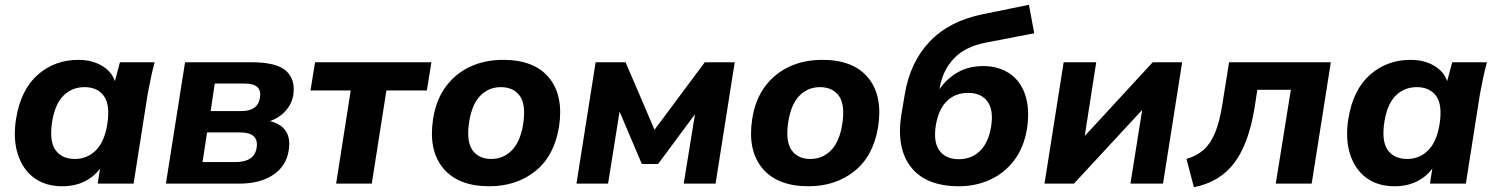

<svg xmlns="http://www.w3.org/2000/svg" viewBox="-20 -767 6252 802"><path d="M34 0ZM240 11Q170 11 122.5 -24Q75 -59 54.5 -122.5Q34 -186 47 -270Q67 -393 138 -455Q209 -517 307 -517Q363 -517 404.5 -493Q446 -469 460 -428L481 -507H626Q617 -474 610 -440.5Q603 -407 597 -375L538 0H388L398 -63Q372 -28 332 -8.5Q292 11 240 11ZM293 -103Q344 -103 380 -138.5Q416 -174 428 -247Q441 -329 414 -366Q387 -403 333 -403Q281 -403 245.5 -368Q210 -333 198 -260Q185 -178 211.5 -140.5Q238 -103 293 -103Z M673 0 753 -507H1030Q1136 -507 1175.5 -470.5Q1215 -434 1205 -370Q1199 -333 1173 -304Q1147 -275 1108 -261Q1202 -237 1186 -139Q1176 -73 1121 -36.5Q1066 0 980 0ZM860 -303H988Q1058 -303 1066 -360Q1075 -418 1003 -418H877ZM826 -90H963Q1043 -90 1052 -150Q1062 -214 982 -214H845Z M1384 0 1445 -389H1277L1296 -507H1782L1763 -389H1594L1533 0Z M1769 0ZM2024 11Q1894 11 1831.5 -64Q1769 -139 1789 -270Q1802 -352 1843 -406.5Q1884 -461 1945 -489Q2006 -517 2082 -517Q2212 -517 2273.5 -442Q2335 -367 2315 -237Q2295 -115 2216 -52Q2137 11 2024 11ZM2032 -103Q2082 -103 2117.5 -138.5Q2153 -174 2165 -247Q2178 -329 2151.5 -366Q2125 -403 2072 -403Q2022 -403 1987 -368Q1952 -333 1940 -260Q1927 -178 1953 -140.5Q1979 -103 2032 -103Z M2388 0 2468 -507H2593L2714 -225L2924 -507H3049L2969 0H2836L2883 -290L2729 -82H2661L2568 -301L2520 0Z M3102 0ZM3357 11Q3227 11 3164.5 -64Q3102 -139 3122 -270Q3135 -352 3176 -406.5Q3217 -461 3278 -489Q3339 -517 3415 -517Q3545 -517 3606.5 -442Q3668 -367 3648 -237Q3628 -115 3549 -52Q3470 11 3357 11ZM3365 -103Q3415 -103 3450.5 -138.5Q3486 -174 3498 -247Q3511 -329 3484.5 -366Q3458 -403 3405 -403Q3355 -403 3320 -368Q3285 -333 3273 -260Q3260 -178 3286 -140.5Q3312 -103 3365 -103Z M3986 11Q3849 11 3786 -68Q3723 -147 3745 -288L3759 -371Q3781 -507 3863.5 -593.5Q3946 -680 4087 -708L4278 -747L4300 -628L4093 -588Q4009 -571 3963 -521Q3917 -471 3905 -399L3904 -394Q3934 -438 3980 -464.5Q4026 -491 4087 -491Q4151 -491 4197 -460Q4243 -429 4262.5 -370.5Q4282 -312 4270 -230Q4257 -151 4216.5 -97.5Q4176 -44 4116 -16.5Q4056 11 3986 11ZM3985 -102Q4038 -102 4073.5 -136.5Q4109 -171 4120 -238Q4131 -308 4104.5 -343.5Q4078 -379 4024 -379Q3970 -379 3935 -344.5Q3900 -310 3889 -243Q3878 -173 3904.5 -137.5Q3931 -102 3985 -102Z M4343 0 4423 -507H4559L4511 -199L4795 -507H4918L4838 0H4702L4751 -308L4466 0Z M4967 15 4936 -103Q4980 -116 5009 -142.5Q5038 -169 5056.5 -215Q5075 -261 5086 -332L5114 -507H5539L5459 0H5309L5372 -392H5232L5220 -314Q5195 -164 5134.5 -85Q5074 -6 4967 15Z M5599 0ZM5805 11Q5735 11 5687.5 -24Q5640 -59 5619.5 -122.5Q5599 -186 5612 -270Q5632 -393 5703 -455Q5774 -517 5872 -517Q5928 -517 5969.5 -493Q6011 -469 6025 -428L6046 -507H6191Q6182 -474 6175 -440.5Q6168 -407 6162 -375L6103 0H5953L5963 -63Q5937 -28 5897 -8.5Q5857 11 5805 11ZM5858 -103Q5909 -103 5945 -138.5Q5981 -174 5993 -247Q6006 -329 5979 -366Q5952 -403 5898 -403Q5846 -403 5810.5 -368Q5775 -333 5763 -260Q5750 -178 5776.5 -140.5Q5803 -103 5858 -103Z"/></svg>

Font: Winston
Style: Bold Italic
Weight: 700
Italic angle: -9°
Designer: Original fonts by Vernon Adams / Changes by Cristiano Sobral
Foundry: Original fonts by Vernon Adams / Changes by Cristiano Sobral
Version: Version 2.503;July 17, 2020;FontCreator 13.0.0.2655 64-bit